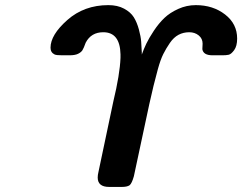

<svg xmlns="http://www.w3.org/2000/svg" viewBox="-20 -737 955 757"><path d="M179.2 -548.8Q179.2 -599.6 245.6 -658.2Q312 -716.8 407.2 -716.8Q443.4 -716.8 469.2 -702.9Q495.1 -689 507.6 -668.9Q520 -648.9 527.6 -620.8Q535.2 -592.8 536.6 -573Q538.1 -553.2 539.1 -529.8Q539.1 -524.9 539.1 -522Q546.9 -543.9 556.9 -564.9Q566.9 -585.9 586.4 -615.5Q606 -645 627.9 -666Q649.9 -687 682.9 -701.9Q715.8 -716.8 752 -716.8Q819.8 -716.8 867.4 -679.9Q915 -643.1 915 -585Q915 -555.2 903.1 -539.1Q891.1 -522.9 881.1 -521Q871.1 -519 856.9 -519H817.9Q781.7 -519 777.8 -543L778.8 -564.9Q778.8 -585 763.4 -597.4Q748 -609.9 726.1 -609.9Q703.1 -609.9 684.1 -599.9Q665 -589.8 649.9 -567.9Q634.8 -545.9 623.8 -523.9Q612.8 -502 602.3 -463.9Q591.8 -425.8 585.4 -398.9Q579.1 -372.1 568.8 -327.1L507.8 -42Q500 -14.2 491.2 -6.8Q481.4 0 460.9 0H410.2Q365.2 0 365.2 -37.1Q365.2 -46.9 368.2 -59.1L426.8 -336.9Q452.6 -443.8 455.1 -508.8V-522.9Q453.1 -609.9 387.2 -609.9Q339.4 -609.9 317.9 -568.8Q310.1 -546.9 304.9 -538.8Q299.8 -530.8 287.8 -524.9Q275.9 -519 253.9 -519H225.1Q203.1 -519 195.8 -522Q179.2 -529.8 179.2 -548.8Z"/></svg>

Font: CMU Sans Serif
Style: BoldOblique
Weight: 700
Italic angle: -12°
Version: Version 0.7.0